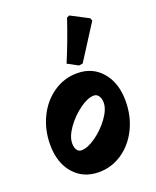

<svg xmlns="http://www.w3.org/2000/svg" viewBox="-142 -838 761 934"><g transform="rotate(-20 238.0 -371.0)"><path d="M29 -194Q29 -272 61 -337Q93 -402 148.5 -439.5Q204 -477 270 -477Q350 -477 398.5 -420Q447 -363 447 -270Q447 -192 415.5 -127.5Q384 -63 329 -25.5Q274 12 208 12Q127 12 78 -44.5Q29 -101 29 -194ZM344 -298Q344 -320 334.5 -333.5Q325 -347 310 -347Q278 -347 235.5 -316Q193 -285 162.5 -242Q132 -199 132 -164Q132 -142 140.5 -129.5Q149 -117 164 -117Q196 -117 239 -147.5Q282 -178 313 -221Q344 -264 344 -298ZM313 -512 293 -509 239 -538Q280 -635 318 -748L331 -754L423 -706L428 -692Z"/></g></svg>

Font: Alegreya ExtraBold
Style: Italic
Weight: 800
Italic angle: -7°
Designer: Juan Pablo del Peral
Foundry: Huerta Tipografica
Version: Version 2.007; ttfautohint (v1.6)